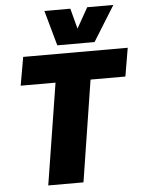

<svg xmlns="http://www.w3.org/2000/svg" viewBox="-61 -984 769 1032"><g transform="rotate(-5 323.5 -468.0)"><path d="M621 -547H433L347 0H157L244 -547H56L83 -700H647ZM590 -936 472 -746H271L218 -936H358L387 -826L449 -936Z"/></g></svg>

Font: Georama ExtraBold
Style: Italic
Weight: 800
Italic angle: -9°
Version: Version 1.001